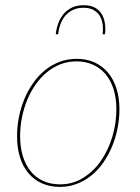

<svg xmlns="http://www.w3.org/2000/svg" viewBox="-20 -728 548 754"><path d="M47 0ZM216 -4Q265.5 -4 306.2 -29.2Q347 -54.5 376 -96Q405 -137.5 421 -190.5Q437 -243.5 437 -299Q437 -343 426 -377.8Q415 -412.5 394.5 -436.8Q374 -461 345 -474Q316 -487 280 -487Q247 -487 217.8 -475.8Q188.5 -464.5 164 -444.2Q139.5 -424 120 -396.2Q100.5 -368.5 87 -335.8Q73.5 -303 66.2 -266.8Q59 -230.5 59 -193Q59 -149 70 -114Q81 -79 101.2 -54.5Q121.5 -30 150.5 -17Q179.5 -4 216 -4ZM215 6Q176 6 144.8 -8Q113.5 -22 91.8 -47.8Q70 -73.5 58.5 -110.2Q47 -147 47 -193Q47 -231.5 54.5 -269Q62 -306.5 76.2 -340.2Q90.5 -374 110.8 -402.8Q131 -431.5 157 -452.5Q183 -473.5 214.2 -485.2Q245.5 -497 281 -497Q320 -497 351 -483Q382 -469 403.8 -443.2Q425.5 -417.5 437.2 -381Q449 -344.5 449 -299Q449 -261 441.5 -223.5Q434 -186 419.8 -152Q405.5 -118 385.2 -89Q365 -60 339 -39Q313 -18 281.8 -6Q250.5 6 215 6ZM308.5 -707.5Q334.5 -707.5 351.8 -698.5Q369 -689.5 378.8 -673.8Q388.5 -658 391.8 -637.2Q395 -616.5 392.5 -593.5H383Q385.5 -613.5 383 -632.5Q380.5 -651.5 371.8 -665.8Q363 -680 347.2 -688.8Q331.5 -697.5 307.5 -697.5Q283.5 -697.5 265.8 -688.8Q248 -680 236 -665.8Q224 -651.5 217.2 -632.5Q210.5 -613.5 208.5 -593.5H199Q201.5 -616.5 209.2 -637.2Q217 -658 230.5 -673.8Q244 -689.5 263.2 -698.5Q282.5 -707.5 308.5 -707.5Z"/></svg>

Font: Lato Hairline
Style: Italic
Weight: 100
Italic angle: -7°
Designer: Lukasz Dziedzic
Foundry: tyPoland Lukasz Dziedzic
Version: Version 2.007; 2014-02-27